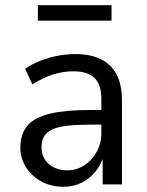

<svg xmlns="http://www.w3.org/2000/svg" viewBox="-20 -706 562 735"><path d="M222 9Q175 9 138 -11.5Q101 -32 79.5 -66Q58 -100 58 -140Q58 -194 85.5 -225.5Q113 -257 172 -271Q231 -285 325 -285H381V-229H331Q278 -229 241 -225Q204 -221 182 -211.5Q160 -202 149.5 -185Q139 -168 139 -143Q139 -102 167 -78Q195 -54 238 -54Q273 -54 302.5 -73Q332 -92 350 -124.5Q368 -157 368 -197V-326Q368 -382 342 -407.5Q316 -433 261 -433Q222 -433 183.5 -421Q145 -409 104 -383L76 -443Q103 -461 135 -473.5Q167 -486 201 -492.5Q235 -499 268 -499Q326 -499 366 -479.5Q406 -460 426.5 -420.5Q447 -381 447 -319V0H373V-109H377Q366 -74 344 -47.5Q322 -21 291.5 -6Q261 9 222 9ZM125 -627V-686H407V-627Z"/></svg>

Font: Nunito Sans 10pt SemiCondensed
Style: Regular
Weight: 400
Width: 4
Designer: Vernon Adams
Foundry: Vernon Adams
Version: Version 3.101;gftools[0.9.27]